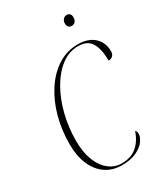

<svg xmlns="http://www.w3.org/2000/svg" viewBox="-220 -1001 970 1109"><g transform="rotate(-30 265.0 -446.0)"><path d="M256 10Q195 10 149.5 -21Q104 -52 79 -109.5Q54 -167 54 -246Q54 -341 77.5 -426.5Q101 -512 145 -579Q189 -646 249.5 -684.5Q310 -723 383 -723Q452 -723 491 -687Q530 -651 530 -592Q530 -574 519.5 -563Q509 -552 491 -552Q491 -626 466.5 -669.5Q442 -713 379 -713Q318 -713 266.5 -674Q215 -635 176.5 -568Q138 -501 117 -417.5Q96 -334 96 -244Q96 -168 117.5 -113.5Q139 -59 176.5 -29.5Q214 0 261 0Q323 0 362 -33Q401 -66 420 -124Q430 -116 430 -100Q430 -78 411.5 -52.5Q393 -27 354.5 -8.5Q316 10 256 10ZM407 -832Q396 -832 387.5 -839.5Q379 -847 379 -863Q379 -880 388.5 -891Q398 -902 413 -902Q424 -902 432 -894.5Q440 -887 440 -872Q440 -852 430.5 -842Q421 -832 407 -832Z"/></g></svg>

Font: Noto Serif Display Condensed ExtraLight
Style: Italic
Weight: 200
Width: 3
Italic angle: -12°
Designer: Monotype Design Team
Foundry: Monotype Imaging Inc.
Version: Version 2.009